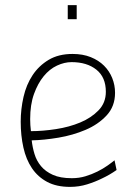

<svg xmlns="http://www.w3.org/2000/svg" viewBox="-20 -720 547 751"><path d="M261 -23Q289 -23 314 -30.5Q339 -38 361 -49Q383 -60 400 -72Q417 -84 428 -93L436 -55Q409 -36 379 -22Q353 -9 321 1Q289 11 254 11Q201 11 164.5 -8.5Q128 -28 105 -62Q82 -96 71.5 -143Q61 -190 61 -244Q61 -293 72 -341Q83 -389 107.5 -426Q132 -463 170.5 -486Q209 -509 264 -509Q304 -509 335 -496.5Q366 -484 387 -463Q408 -442 419 -414.5Q430 -387 430 -357Q430 -304 397 -268.5Q364 -233 314.5 -212Q265 -191 208.5 -181.5Q152 -172 104 -171Q107 -144 115 -117.5Q123 -91 140.5 -70Q158 -49 187 -36Q216 -23 261 -23ZM101 -207Q147 -207 199 -215Q251 -223 294 -241Q337 -259 365.5 -288.5Q394 -318 394 -361Q394 -418 357 -447.5Q320 -477 260 -477Q232 -477 203 -463.5Q174 -450 151 -422Q128 -394 113 -352.5Q98 -311 98 -254Q98 -231 101 -207ZM245 -700H280V-645H245Z"/></svg>

Font: Panefresco 1wt
Style: Regular
Weight: 250
Version: Version 1.000